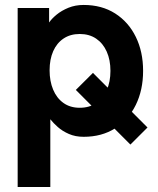

<svg xmlns="http://www.w3.org/2000/svg" viewBox="-20 -540 637 775"><path d="M506.3 43.5 575.4 -25.4 355.2 -245.8 286.1 -177ZM180.2 -256.3Q180.2 -300.3 194.7 -333.3Q209.2 -366.2 236.6 -384.5Q263.9 -402.8 301.8 -402.8Q340.6 -402.8 368.3 -383.9Q396 -365 410.9 -331.4Q425.8 -297.9 425.8 -253.9Q425.8 -210 410.9 -176.4Q396 -142.8 368.3 -123.9Q340.6 -105 301.8 -105Q263.2 -105 236 -124.5Q208.7 -144 194.5 -178.2Q180.2 -212.4 180.2 -256.3ZM51.3 -425.8V214.8H183.1V-58.6Q194.8 -43.7 213.4 -27.2Q231.9 -10.7 258.1 0.7Q284.2 12.2 317.6 12.2Q391.1 12.2 444.9 -22.2Q498.8 -56.6 528.2 -116.7Q557.6 -176.8 557.6 -253.9Q557.6 -331.1 528.2 -391.1Q498.8 -451.2 444.9 -485.6Q391.1 -520 317.6 -520Q284.2 -520 256.3 -508.7Q228.5 -497.3 208.6 -481Q188.7 -464.6 178.2 -449.2V-507.8H51.3Q51.3 -507.8 51.3 -497.8Q51.3 -487.8 51.3 -469.2Q51.3 -450.7 51.3 -425.8Z"/></svg>

Font: Giphurs
Style: Regular
Weight: 400
Version: Version 2.010